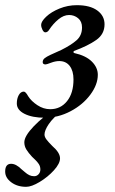

<svg xmlns="http://www.w3.org/2000/svg" viewBox="-98 -441 445 742"><path d="M-33 -41Q-33 -60 -25.5 -73.5Q-18 -87 -6 -87Q1 -87 11 -69Q23 -50 46.5 -34.5Q70 -19 96 -19Q136 -19 161 -50Q186 -81 186 -134Q186 -167 171.5 -186Q157 -205 131 -205Q116 -205 99 -198.5Q82 -192 78 -192Q67 -192 67 -201Q67 -210 74.5 -216Q82 -222 97 -229L139 -248Q177 -267 198 -285.5Q219 -304 219 -335Q219 -358 204 -370.5Q189 -383 169 -383Q148 -383 127.5 -366Q107 -349 92 -326Q86 -316 77 -316Q71 -316 66 -326Q61 -336 61 -345Q61 -358 80.5 -376.5Q100 -395 132 -408Q164 -421 199 -421Q250 -421 278 -400.5Q306 -380 306 -347Q306 -309 274 -286.5Q242 -264 188 -244Q183 -239 189 -236Q234 -226 257 -203Q280 -180 280 -152Q280 -114 251 -75Q222 -36 174.5 -11Q127 14 75 14Q27 14 -3 -1Q-33 -16 -33 -41ZM-78 222Q-78 192 -55 192Q-36 192 -15 213Q-11 216 -2 224Q7 232 15.5 236Q24 240 34 240Q44 240 51 232.5Q58 225 58 214Q58 202 52 193Q46 184 37.5 176Q29 168 26 165Q12 150 4 137Q-4 124 -4 109Q-4 85 32.5 47Q69 9 113 -17H146Q107 14 90.5 38.5Q74 63 74 79Q74 88 81.5 98Q89 108 104 123Q134 149 134 171Q134 191 110.5 217Q87 243 55.5 262Q24 281 3 281Q-31 281 -54.5 263.5Q-78 246 -78 222Z"/></svg>

Font: EB Garamond Medium
Style: Italic
Weight: 500
Italic angle: -17.2°
Designer: Georg Duffner and Octavio Pardo
Foundry: Georg Duffner
Version: Version 1.000